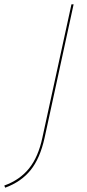

<svg xmlns="http://www.w3.org/2000/svg" viewBox="-77 -678 405 892"><path d="M120 -39 255 -658H265L130 -37Q109 58 65 112.5Q21 167 -53 194L-57 184Q15 158 58 104.5Q101 51 120 -39Z"/></svg>

Font: EauTestInfant Hairline
Style: Italic
Weight: 250
Italic angle: -12°
Designer: Christian Thalmann (Catharsis Fonts)
Version: Version 0.001;PS 000.001;hotconv 1.0.88;makeotf.lib2.5.64775